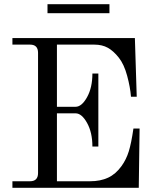

<svg xmlns="http://www.w3.org/2000/svg" viewBox="-20 -894 735 914"><path d="M206.1 -831.1V-874H501V-831.1ZM39.1 0V-31.2H123Q161.1 -31.2 161.1 -70.3V-642.6Q161.1 -681.6 123 -681.6H39.1V-712.9H622.1L630.9 -433.6H603.5Q600.1 -478.5 585.4 -533Q570.8 -587.4 545.9 -619.1Q520.5 -651.4 493.4 -666.5Q466.3 -681.6 428.7 -681.6H251V-385.7H339.8Q369.1 -385.7 394.5 -431.4Q419.9 -477.1 419.9 -543.9H448.2V-196.3H419.9Q419.9 -263.2 394.5 -308.8Q369.1 -354.5 339.8 -354.5H251V-31.2H409.2Q458 -31.2 494.4 -48.1Q530.8 -64.9 558.6 -103.5Q581.1 -134.8 593 -173.3Q605 -211.9 615.2 -282.2H644.5L640.6 0Z"/></svg>

Font: Theano Modern
Style: Regular
Weight: 400
Designer: Alexey Kryukov
Version: Version 2.00